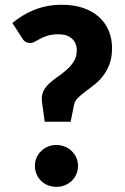

<svg xmlns="http://www.w3.org/2000/svg" viewBox="-20 -756 512 784"><path d="M210.5 -164Q229 -164 245 -157.2Q261 -150.5 273 -139Q285 -127.5 291.8 -112Q298.5 -96.5 298.5 -78.5Q298.5 -60.5 291.8 -44.8Q285 -29 273 -17.5Q261 -6 245 0.5Q229 7 210.5 7Q191.5 7 175.5 0.5Q159.5 -6 147.8 -17.5Q136 -29 129.2 -44.8Q122.5 -60.5 122.5 -78.5Q122.5 -96.5 129.2 -112Q136 -127.5 147.8 -139Q159.5 -150.5 175.5 -157.2Q191.5 -164 210.5 -164ZM30.5 -662Q49 -677.5 70.8 -691Q92.5 -704.5 117.5 -714.8Q142.5 -725 171.2 -730.8Q200 -736.5 233.5 -736.5Q280.5 -736.5 318.2 -724Q356 -711.5 382.5 -688.2Q409 -665 423.2 -632.2Q437.5 -599.5 437.5 -559.5Q437.5 -521.5 427 -493.8Q416.5 -466 400.5 -445.5Q384.5 -425 365.2 -410Q346 -395 328.8 -382.2Q311.5 -369.5 298.8 -357Q286 -344.5 282.5 -329L268.5 -259H162.5L151.5 -339.5Q150.5 -347 150.5 -354Q150.5 -369.5 158 -385Q165.5 -400.5 181.2 -415.2Q197 -430 216.5 -443.2Q236 -456.5 253 -471.8Q270 -487 281.8 -505.8Q293.5 -524.5 293.5 -550.5Q293.5 -580.5 273.8 -598.2Q254 -616 219.5 -616Q193 -616 175.2 -610.5Q157.5 -605 144.8 -598.2Q132 -591.5 122.5 -586Q113 -580.5 103.5 -580.5Q82 -580.5 71.5 -599Z"/></svg>

Font: Lato
Style: Regular
Weight: 900
Designer: Lukasz Dziedzic with Adam Twardoch and Botio Nikoltchev
Foundry: tyPoland Lukasz Dziedzic
Version: Version 2.010; 2014-09-01; http://www.latofonts.com/; ttfaut